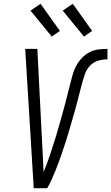

<svg xmlns="http://www.w3.org/2000/svg" viewBox="-20 -993 587 1013"><path d="M158 0 113 -735H177L202 -245Q204 -205 206 -165.5Q208 -126 210 -86Q220 -109 228.5 -132Q237 -155 244.5 -178Q252 -201 259.5 -224.5Q267 -248 274.5 -271.5Q282 -295 288.5 -318.5Q295 -342 301.5 -365Q308 -388 314.5 -411.5Q321 -435 327 -458.5Q333 -482 339 -505.5Q345 -529 351 -552.5Q357 -576 363.5 -599.5Q370 -623 382 -645.5Q394 -668 412 -687Q430 -706 452.5 -717.5Q475 -729 499 -732Q523 -735 547 -735V-680Q523 -680 498.5 -673Q474 -666 456 -647.5Q438 -629 429.5 -605.5Q421 -582 414.5 -558.5Q408 -535 402 -511.5Q396 -488 390 -464.5Q384 -441 377.5 -417.5Q371 -394 364 -370.5Q357 -347 350.5 -323.5Q344 -300 336.5 -276.5Q329 -253 321.5 -229.5Q314 -206 306 -183Q298 -160 289.5 -136.5Q281 -113 271.5 -90Q262 -67 252 -44.5Q242 -22 229 0ZM423 -800 311 -937 364 -973 466 -830ZM253 -800 141 -937 194 -973 296 -830Z"/></svg>

Font: Iosevka SS04 Light Oblique
Style: Regular
Weight: 300
Italic angle: -9°
Monospace: yes
Designer: Belleve Invis
Foundry: Belleve Invis
Version: Version 19.0.0; ttfautohint (v1.8.4)